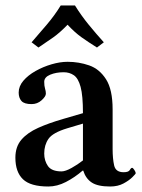

<svg xmlns="http://www.w3.org/2000/svg" viewBox="-20 -669 516 699"><path d="M253 -649Q276 -612 303 -579Q330 -546 358 -515L333 -496Q301 -516 276.5 -533.5Q252 -551 226 -579Q198 -550 174 -533Q150 -516 120 -496L95 -515Q122 -546 150.5 -579.5Q179 -613 201 -649ZM281 -48Q252 -23 220 -6.5Q188 10 156 10Q91 10 63.5 -16.5Q36 -43 36 -95Q36 -135 58 -160.5Q80 -186 119 -203.5Q158 -221 210 -236L282 -257Q282 -321 273.5 -352.5Q265 -384 249 -395Q233 -406 212 -406Q184 -406 162.5 -397Q141 -388 141 -371Q141 -356 144 -346.5Q147 -337 147 -328Q147 -318 131.5 -304Q116 -290 95 -290Q68 -290 58 -301.5Q48 -313 48 -332Q48 -355 65 -375Q82 -395 109.5 -410.5Q137 -426 168 -435Q199 -444 226 -444Q267 -444 304.5 -431Q342 -418 366 -380.5Q390 -343 390 -271V-126Q390 -92 395.5 -67Q401 -42 430 -42Q448 -42 452.5 -50Q457 -58 461 -58Q464 -58 469 -50.5Q474 -43 474 -38Q474 -36 462 -24Q450 -12 429.5 -1Q409 10 381 10Q336 10 314 -4.5Q292 -19 283 -48ZM282 -85V-219L225 -202Q172 -186 156.5 -163.5Q141 -141 141 -110Q141 -84 154.5 -64.5Q168 -45 204 -45Q218 -45 240.5 -57.5Q263 -70 282 -85Z"/></svg>

Font: Libertinus Serif SemiBold
Style: Regular
Weight: 600
Designer: Philipp H. Poll, Khaled Hosny
Foundry: Caleb Maclennan
Version: Version 7.051;RELEASE